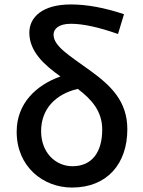

<svg xmlns="http://www.w3.org/2000/svg" viewBox="-20 -830 643 864"><path d="M304 14C461 14 553 -92 553 -248C553 -376 478 -446 382 -515C296 -578 221 -621 221 -674C221 -700 244 -723 299 -723C353 -723 423 -708 511 -677L538 -766C452 -795 371 -810 299 -810C170 -810 112 -752 112 -683C112 -598 179 -538 252 -486C143 -447 55 -365 55 -237C55 -80 174 14 304 14ZM330 -430C392 -383 440 -330 440 -247C440 -144 393 -82 306 -82C232 -82 165 -141 165 -240C165 -338 228 -406 330 -430Z"/></svg>

Font: Noto Sans TC Medium
Style: Regular
Weight: 500
Designer: Ryoko NISHIZUKA 西塚涼子 (kana, bopomofo & ideographs); Paul D. Hunt (Latin, Greek & Cyrillic); Sandoll Communications 산돌커뮤니
Foundry: Adobe
Version: Version 2.004;hotconv 1.0.118;makeotfexe 2.5.65603